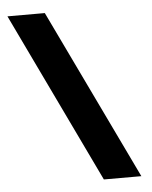

<svg xmlns="http://www.w3.org/2000/svg" viewBox="-51 -731 610 773"><g transform="rotate(-5 254.5 -344.0)"><path d="M489 0H337.5L8 -688H159Z"/></g></svg>

Font: League Spartan Thin Black
Style: Regular
Weight: 900
Version: Version 2.002